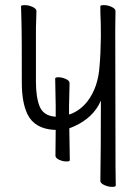

<svg xmlns="http://www.w3.org/2000/svg" viewBox="-20 -722 540 748"><path d="M373 -330 364 -312Q330 -252 250 -222L252 -98Q252 -93 238.5 -93Q225 -93 210.5 -99.5Q196 -106 196 -116L197 -216H192Q115 -220 87 -277Q65 -323 65 -399Q65 -597 64 -618L62 -698Q62 -702 77 -702Q92 -702 107 -695Q122 -688 122 -679L120 -612V-403Q120 -342 135 -306Q150 -272 191 -268L197 -267V-310L195 -416Q195 -421 208 -421Q221 -421 236 -414.5Q251 -408 251 -398L249 -309V-283V-276L256 -278Q292 -292 319 -325Q363 -381 368 -467Q372 -509 373 -580Q373 -641 371 -673V-698Q371 -702 385.5 -702Q400 -702 415 -695Q430 -688 430 -679L429 -608L430 -75Q431 -10 431 1Q431 6 416.5 6Q402 6 386.5 -1Q371 -8 371 -17Q373 -149 373 -310Z"/></svg>

Font: Moon Stars Kai T HW Light
Style: Regular
Weight: 300
Designer: GuiWonder
Version: Version 1.101